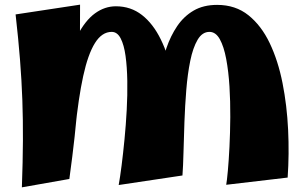

<svg xmlns="http://www.w3.org/2000/svg" viewBox="-20 -787 1307 825"><path d="M74 18Q78 -92 78.5 -182.5Q79 -273 76 -357Q73 -441 66 -530Q59 -619 47 -725L324 -767Q324 -678 323.5 -607Q323 -536 321 -472.5Q319 -409 314 -343Q309 -277 300.5 -198.5Q292 -120 278 -18ZM490 8Q496 -25 502.5 -76Q509 -127 515 -188.5Q521 -250 524.5 -314.5Q528 -379 527 -439Q526 -499 519.5 -546.5Q513 -594 498.5 -622Q484 -650 460 -650Q418 -650 388 -602Q358 -554 337.5 -460Q317 -366 303 -228L209 -192Q225 -349 251 -457.5Q277 -566 311.5 -632.5Q346 -699 388 -729.5Q430 -760 478 -760Q542 -760 590 -722.5Q638 -685 671 -617.5Q704 -550 724.5 -458.5Q745 -367 754.5 -259Q764 -151 764 -33ZM952 7Q955 -9 959 -52.5Q963 -96 966 -156Q969 -216 969.5 -283.5Q970 -351 966 -415.5Q962 -480 952 -533.5Q942 -587 924.5 -618.5Q907 -650 880 -650Q849 -650 829 -616Q809 -582 797.5 -525.5Q786 -469 780.5 -401Q775 -333 772.5 -263.5Q770 -194 768.5 -133.5Q767 -73 764 -33L650 -247Q651 -296 654.5 -353Q658 -410 667.5 -468.5Q677 -527 695 -580Q713 -633 741.5 -675Q770 -717 812 -741.5Q854 -766 913 -766Q992 -766 1047.5 -721.5Q1103 -677 1139 -601.5Q1175 -526 1194 -430Q1213 -334 1218 -229.5Q1223 -125 1216 -24Z"/></svg>

Font: Marhey
Style: Bold
Weight: 700
Designer: Nur Syamsi & Bustanul Arifin
Foundry: Namelatype
Version: Version 1.000